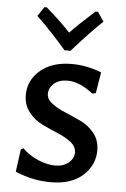

<svg xmlns="http://www.w3.org/2000/svg" viewBox="-53 -779 540 825"><g transform="rotate(5 216.5 -366.5)"><path d="M336 -740 363 -700Q306 -646 233 -563H207Q135 -646 78 -700L105 -740H115Q184 -680 220 -640Q255 -677 325 -740ZM244 -507Q308 -507 372 -482L357 -391L342 -388Q284 -434 232 -434Q195 -434 173.5 -415Q152 -396 152 -371Q152 -347 176 -329Q200 -311 234 -297Q268 -283 302.5 -266.5Q337 -250 361 -219.5Q385 -189 385 -147Q385 -83 335.5 -38Q286 7 197 7Q118 7 44 -25L57 -122L68 -128Q97 -99 136.5 -82.5Q176 -66 209 -66Q245 -66 267.5 -84.5Q290 -103 290 -130Q290 -155 266 -173.5Q242 -192 208 -206Q174 -220 140 -236.5Q106 -253 82 -284Q58 -315 58 -357Q58 -421 108.5 -464Q159 -507 244 -507Z"/></g></svg>

Font: Alegreya Sans SC Medium
Style: Regular
Weight: 500
Designer: Juan Pablo del Peral
Foundry: Huerta Tipografica
Version: Version 2.001;PS 002.001;hotconv 1.0.88;makeotf.lib2.5.64775